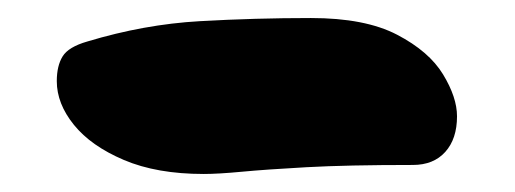

<svg xmlns="http://www.w3.org/2000/svg" viewBox="-20 -369 571 213"><path d="M206 -176Q154 -176 117.5 -191.5Q81 -207 62 -230.5Q43 -254 43 -279Q43 -296 49.5 -306.5Q56 -317 77 -323Q140 -342 201.5 -345.5Q263 -349 325 -349Q385 -349 420.5 -330.5Q456 -312 471.5 -286.5Q487 -261 487 -240Q487 -215 474 -200.5Q461 -186 438 -186Q365 -186 320 -183.5Q275 -181 248.5 -178.5Q222 -176 206 -176Z"/></svg>

Font: Shantell Sans Light ExtraBold
Style: Regular
Weight: 800
Version: Version 1.011;[c5ecc13dd]